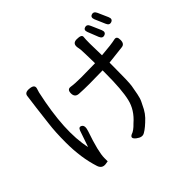

<svg xmlns="http://www.w3.org/2000/svg" viewBox="-193 -1069 1385 1385"><g transform="rotate(-45 500.0 -376.5)"><path d="M691 -765Q740 -765 738 -742Q733 -703 738 -554Q840 -562 883 -572Q912 -578 911 -537Q911 -497 879 -494L739 -478V-444Q739 -282 733 -246Q727 -211 720 -175Q713 -139 702 -117Q692 -95 676 -65Q660 -36 639 -14Q589 37 555 56Q527 74 490 45Q454 17 486 1Q514 -7 551 -46Q625 -110 644 -193Q664 -277 664 -444V-474Q586 -472 528 -472Q471 -472 423 -475Q385 -478 385 -518Q385 -558 418 -553Q454 -547 519 -547Q584 -547 662 -549Q660 -665 658 -691L653 -721Q647 -765 691 -765ZM226 -18V16L200 20Q161 24 148 -15Q108 -138 108 -293Q108 -401 118 -478Q140 -664 144 -687L149 -726Q152 -759 198 -754Q245 -750 237 -718L227 -685Q154 -353 199 -157Q229 -246 242 -282Q253 -310 274 -297Q296 -284 280 -237Q226 -81 226 -18ZM795 -783Q819 -791 831 -761L865 -683Q877 -653 852 -644Q827 -635 815 -665L783 -746Q771 -776 795 -783ZM932 -792 966 -715Q979 -685 954 -676Q929 -667 917 -697L883 -776Q871 -806 895 -814Q919 -822 932 -792Z"/></g></svg>

Font: Swei Gothic CJK TC Regular
Style: Regular
Weight: 400
Version: Version 2.129